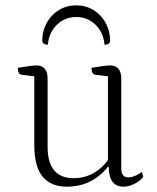

<svg xmlns="http://www.w3.org/2000/svg" viewBox="-20 -690 591 722"><path d="M231 12Q172 12 140.5 -25.5Q109 -63 109 -145V-403L61 -409Q47 -411 47 -435Q79 -440 93.5 -442Q108 -444 117 -444Q159 -444 159 -394V-139Q159 -78 184 -49Q209 -20 256 -20Q297 -20 330 -38Q363 -56 386 -88V-403L338 -409Q324 -411 324 -435Q355 -440 370 -442Q385 -444 393 -444Q436 -444 436 -394V-58Q436 -23 462 -23Q474 -23 488.5 -29Q503 -35 513 -44L519 -25Q505 -8 484 2Q463 12 445 12Q389 12 389 -63H386Q326 12 231 12ZM267 -670Q302 -670 331 -652.5Q360 -635 377 -604.5Q394 -574 394 -538Q394 -522 373 -522Q369 -568 339 -597Q309 -626 267 -626Q224 -626 194 -597Q164 -568 160 -522Q139 -522 139 -538Q139 -574 156 -604.5Q173 -635 202 -652.5Q231 -670 267 -670Z"/></svg>

Font: Petrona ExtraLight
Style: Regular
Weight: 200
Designer: Ringo R. Seeber
Foundry: Ringo R. Seeber
Version: Version 2.001; ttfautohint (v1.8.3)